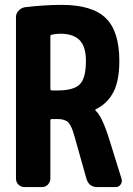

<svg xmlns="http://www.w3.org/2000/svg" viewBox="-20 -760 540 780"><path d="M214.8 -392.6Q279.3 -392.6 304.2 -417.5Q329.1 -442.4 329.1 -512.7Q329.1 -570.3 303.7 -596.7Q278.3 -623 224.6 -623Q209 -623 189.5 -619.1Q185.5 -618.2 184.6 -613.3V-398.4Q184.6 -393.6 190.4 -392.6ZM423.8 -194.3 473.6 -34.2Q477.5 -21.5 470.2 -10.7Q462.9 0 450.2 0H375Q340.8 0 331.1 -34.2L283.2 -204.1Q271.5 -248 257.8 -262.2Q244.1 -276.4 214.8 -276.4H190.4Q185.5 -276.4 184.6 -271.5V-35.2Q184.6 -20.5 174.8 -10.3Q165 0 150.4 0H80.1Q65.4 0 55.2 -9.8Q44.9 -19.5 44.9 -35.2V-690.4Q44.9 -705.1 55.2 -716.3Q65.4 -727.5 80.1 -730.5Q160.2 -740.2 230.5 -740.2Q354.5 -740.2 409.7 -686.5Q464.8 -632.8 464.8 -512.7Q464.8 -432.6 440.9 -386.2Q417 -339.8 368.2 -315.4Q367.2 -315.4 367.2 -313.5Q367.2 -312.5 368.2 -310.5Q393.6 -290 423.8 -194.3Z"/></svg>

Font: Rounded-L Mgen+ 1m bold
Style: Bold
Weight: 700
Designer: [Source Han Sans]
Ryoko NISHIZUKA  (kana & ideographs); Paul D. Hunt (Latin, Greek & Cyrillic); Wenlong ZHANG  (bopomofo
Version: Version 1.059.20150602